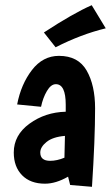

<svg xmlns="http://www.w3.org/2000/svg" viewBox="-20 -697 430 739"><path d="M138 -286 46 -295Q61 -373 103 -427.5Q145 -482 207 -482Q281 -482 313.5 -425.5Q346 -369 346 -280Q346 -161 334 22L250 15L242 -17Q195 10 153 10Q97 10 65 -22.5Q33 -55 33 -110Q33 -177 93.5 -221Q154 -265 233 -267V-294Q233 -373 195 -373Q176 -373 160.5 -346.5Q145 -320 138 -286ZM228 -90 230 -174Q183 -170 159 -150.5Q135 -131 135 -110Q135 -78 173 -78Q199 -78 228 -90ZM194 -515 149 -572Q262 -646 333 -677L387 -588Q292 -565 194 -515Z"/></svg>

Font: Boogaloo
Style: Regular
Weight: 400
Designer: John Vargas Beltran
Foundry: John Vargas Beltran
Version: Version 1.001